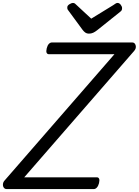

<svg xmlns="http://www.w3.org/2000/svg" viewBox="-69 -1287 945 1307"><path d="M-24 0Q-36 0 -43 -9.5Q-50 -19 -49 -33Q-48 -47 -38 -58L710 -918H264Q253 -918 248.5 -927.5Q244 -937 249 -958Q254 -978 263.5 -988Q273 -998 285 -998H831Q849 -998 854.5 -978Q860 -958 844 -940L96 -80H590Q601 -80 605.5 -70.5Q610 -61 605 -40Q600 -21 590.5 -10.5Q581 0 570 0ZM731 -1267Q743 -1267 752.5 -1255Q762 -1243 762 -1232Q762 -1223 759.5 -1218Q757 -1213 752 -1209L592 -1081Q578 -1070 565 -1064Q552 -1058 536 -1058Q522 -1058 512 -1065Q502 -1072 493 -1084L396 -1216Q390 -1223 389.5 -1228Q389 -1233 389 -1237Q389 -1249 403.5 -1258Q418 -1267 427 -1267Q437 -1267 442 -1262Q447 -1257 454 -1251L552 -1160L702 -1252Q709 -1256 716 -1261.5Q723 -1267 731 -1267Z"/></svg>

Font: Playwrite TZ
Style: Regular
Weight: 400
Designer: Veronika Burian, José Scaglione
Foundry: TypeTogether
Version: Version 1.002